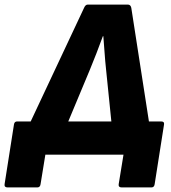

<svg xmlns="http://www.w3.org/2000/svg" viewBox="-70 -675 745 838"><path d="M633 -145Q648 -145 646 -132L605 129Q603 143 591 143H461Q446 143 448 129L469 0H128L107 129Q105 143 93 143H-37Q-52 143 -50 129L-9 -132Q-7 -145 5 -145H64L297 -641Q303 -655 313 -655H488Q500 -655 503 -641L580 -145ZM322 -370 228 -145H416L393 -371Q389 -408 386.5 -444.5Q384 -481 381 -517H379Q365 -479 351 -442.5Q337 -406 322 -370Z"/></svg>

Font: Sofia Sans Black
Style: Italic
Weight: 900
Italic angle: -9°
Version: Version 4.100-B